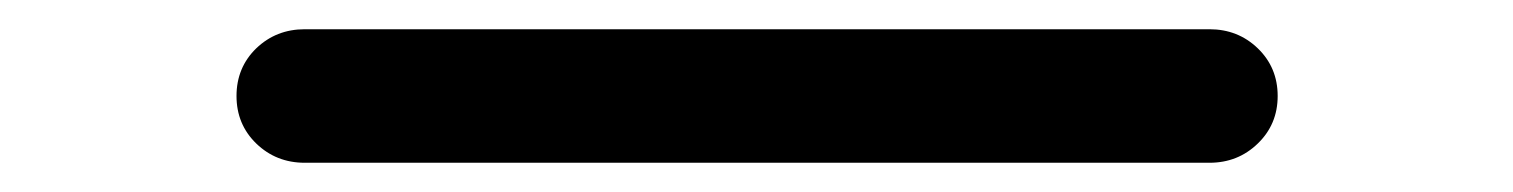

<svg xmlns="http://www.w3.org/2000/svg" viewBox="-20 -439 1040 132"><path d="M189.5 -327.1Q169.9 -327.1 156.2 -340.3Q142.6 -353.5 142.6 -373Q142.6 -392.6 156.2 -405.8Q169.9 -418.9 189.5 -418.9H811.5Q831.1 -418.9 844.7 -405.8Q858.4 -392.6 858.4 -373Q858.4 -353.5 844.7 -340.3Q831.1 -327.1 811.5 -327.1Z"/></svg>

Font: KTXP_ComRound
Style: Medium
Weight: 500
Version: Version 1.01;May 16, 2022;FontCreator 13.0.0.2683 64-bit